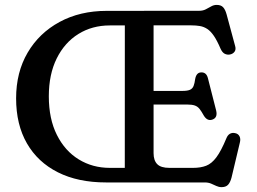

<svg xmlns="http://www.w3.org/2000/svg" viewBox="-20 -744 1048 783"><path d="M415.3 -699.7 792.3 -700Q807.6 -700 819.2 -706Q830.8 -712 841.4 -718Q851.9 -724 863.5 -724Q880.9 -724 889.7 -714.7Q898.5 -705.5 904.1 -685.4L939.1 -555.7Q943 -541.9 936.3 -532.8Q929.5 -523.8 916.9 -521.6Q906.4 -519.8 896.5 -524.7Q886.5 -529.7 879.5 -545.3Q865.5 -578.1 852.5 -597.3Q839.4 -616.6 825.5 -625.8Q811.5 -635 795.5 -637.8Q779.4 -640.6 759.5 -640.6H606.3V-119.4Q606.3 -89.7 621.2 -74.6Q636.1 -59.4 670.8 -59.4H767.4Q798.3 -59.4 820.8 -68.1Q843.2 -76.7 862.6 -102.7Q881.9 -128.6 903 -179.6Q908.4 -193.2 917.6 -198.4Q926.7 -203.6 938.3 -201.2Q951.2 -198.9 956.7 -188.3Q962.2 -177.7 958 -161.8L924.1 -19.4Q918.8 0.3 909.9 9.7Q900.9 19.2 883.5 19.2Q872.5 19.2 862.3 14.4Q852 9.6 840.9 4.8Q829.7 0 814.7 0H412.3Q298.2 0 216.1 -41.3Q134 -82.6 89.8 -159.3Q45.7 -236 45.7 -343Q45.7 -449.2 92.7 -529.3Q139.7 -609.4 223 -654.5Q306.4 -699.7 415.3 -699.7ZM179.1 -351.2Q179.1 -259.2 212 -193.8Q244.8 -128.4 301.2 -93.9Q357.5 -59.4 427.9 -59.4H488.9L489.1 -640.3H427.9Q355.7 -640.3 299.5 -605.3Q243.3 -570.3 211.2 -505.5Q179.1 -440.7 179.1 -351.2ZM553.3 -373.2H723.5Q744.7 -373.2 754.9 -377.9Q765.1 -382.6 769.4 -393.4Q773.7 -404.2 776 -422.1Q780.8 -447.8 799.4 -448.7Q821.8 -450.2 828 -424.8L861.5 -293.4Q868.7 -263.3 845 -255.9Q825 -249.6 810.9 -273Q801.6 -289.9 793.9 -299.7Q786.1 -309.6 774.6 -313.7Q763 -317.8 741.7 -317.8H553.3Z"/></svg>

Font: Fraunces SuperSoft Wonky
Style: Regular
Weight: 900
Version: Version 1.000;[b76b70a41]